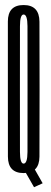

<svg xmlns="http://www.w3.org/2000/svg" viewBox="-20 -700 208 781"><path d="M118.5 61.5 153.5 45.5 107.5 -35.5 72.5 -19ZM76 4Q140 4 140.5 -62.8Q141 -129.5 141 -337Q141 -544 140.5 -611.8Q140 -679.5 76 -679.5Q12 -679.5 12 -612.5Q12 -545.5 12 -337Q12 -129.5 12.2 -62.8Q12.5 4 76 4ZM76 -34.5Q61.5 -34.5 61.2 -81.5Q61 -128.5 61 -337Q61 -547 61.2 -594Q61.5 -641 76 -641Q91.5 -641 91.8 -594Q92 -547 92 -337Q92 -128.5 91.8 -81.5Q91.5 -34.5 76 -34.5Z"/></svg>

Font: Anybody UltraCondensed Light
Style: Regular
Weight: 300
Width: 1
Version: Version 1.113;gftools[0.9.25]